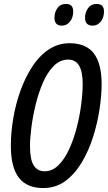

<svg xmlns="http://www.w3.org/2000/svg" viewBox="-20 -943 548 973"><path d="M199 10Q116 10 75.5 -42.5Q35 -95 35 -205Q35 -270 47 -342Q59 -414 83 -481.5Q107 -549 142.5 -604Q178 -659 226 -691.5Q274 -724 333 -724Q416 -724 455.5 -672.5Q495 -621 495 -516Q495 -460 484.5 -390Q474 -320 452 -250Q430 -180 395 -121Q360 -62 311.5 -26Q263 10 199 10ZM206 -75Q245 -75 276 -105.5Q307 -136 330 -186Q353 -236 368.5 -295.5Q384 -355 391.5 -413.5Q399 -472 399 -518Q399 -641 326 -641Q284 -641 252 -608.5Q220 -576 197.5 -524Q175 -472 160.5 -412Q146 -352 139 -297Q132 -242 132 -204Q132 -134 151 -104.5Q170 -75 206 -75ZM450 -813Q411 -813 411 -853Q411 -881 426.5 -902Q442 -923 470 -923Q507 -923 507 -885Q507 -854 490.5 -833.5Q474 -813 450 -813ZM294 -813Q256 -813 256 -853Q256 -881 271 -902Q286 -923 315 -923Q351 -923 351 -885Q351 -854 334.5 -833.5Q318 -813 294 -813Z"/></svg>

Font: Noto Sans ExtraCondensed Medium
Style: Italic
Weight: 500
Width: 2
Italic angle: -12°
Designer: Monotype Design Team
Foundry: Monotype Imaging Inc.
Version: Version 2.013; ttfautohint (v1.8.4.7-5d5b)